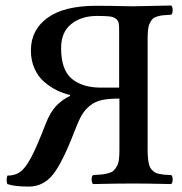

<svg xmlns="http://www.w3.org/2000/svg" viewBox="-20 -670 665 701"><path d="M203.1 -494.1Q203.1 -415.5 241.7 -382.8Q280.3 -350.1 349.1 -350.1H415V-558.1Q415 -577.1 413.3 -585.9Q411.6 -594.7 403.1 -601.6Q394.5 -608.4 379.2 -610.1Q363.8 -611.8 334 -611.8Q277.3 -611.8 240.2 -582.3Q203.1 -552.7 203.1 -494.1ZM6.8 2Q1.5 -12.7 6.8 -28.8Q35.2 -28.8 54.2 -42.7Q73.2 -56.6 94 -95.7Q114.7 -134.8 146 -215.8Q162.6 -259.3 184.6 -282.7Q206.5 -306.2 235.8 -319.8V-323.2Q210 -329.1 186.5 -340.8Q163.1 -352.5 141.1 -371.3Q119.1 -390.1 106 -419.7Q92.8 -449.2 92.8 -485.8Q92.8 -560.5 153.1 -604.7Q213.4 -648.9 332 -648.9Q378.9 -648.9 464.8 -647Q481.9 -647 605 -649.9Q610.4 -645.5 610.4 -633.1Q610.4 -620.6 605 -616.2Q585.9 -615.2 575.7 -614.3Q565.4 -613.3 554 -609.9Q542.5 -606.4 537.4 -601.1Q532.2 -595.7 527.1 -585.7Q522 -575.7 520.5 -561.3Q519 -546.9 519 -525.9V-122.1Q519 -104 520.5 -91.1Q522 -78.1 524.4 -68.4Q526.9 -58.6 532.5 -52.2Q538.1 -45.9 543.7 -41.7Q549.3 -37.6 559.8 -35.4Q570.3 -33.2 579.6 -32.2Q588.9 -31.2 605 -30.8Q610.4 -27.3 610.4 -14.9Q610.4 -2.4 605 2Q513.2 0 466.8 0Q413.6 0 319.8 2Q314.5 -2.4 314.5 -14.9Q314.5 -27.3 319.8 -30.8Q340.3 -31.7 351.6 -33Q362.8 -34.2 375.5 -37.6Q388.2 -41 394.3 -46.6Q400.4 -52.2 406.2 -62.3Q412.1 -72.3 414.1 -86.7Q416 -101.1 416 -122.1V-310.1Q377 -310.1 352.1 -304.7Q327.1 -299.3 308.6 -284.4Q290 -269.5 278.3 -249.3Q266.6 -229 252.9 -192.9Q208 -75.7 172.9 -32.2Q137.7 11.2 85 11.2Q32.2 11.2 6.8 2Z"/></svg>

Font: Common Serif Medium
Style: Regular
Weight: 500
Designer: Philipp H. Poll, Khaled Hosny
Foundry: Stefan Peev, Context Ltd.
Version: Version 1.026